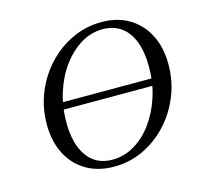

<svg xmlns="http://www.w3.org/2000/svg" viewBox="-90 -683 852 797"><g transform="rotate(-15 336.0 -285.0)"><path d="M128.2 -271.8 133.1 -302.4H590.3L586.3 -271.8ZM307.3 11.3Q238.7 11.3 187.9 -18.5Q137.1 -48.4 109.3 -102.8Q81.5 -157.3 81.5 -229.8Q81.5 -301.6 107.3 -365.3Q133.1 -429 178.6 -477.8Q224.2 -526.6 283.5 -554.4Q342.7 -582.3 409.7 -582.3Q478.2 -582.3 528.2 -552.4Q578.2 -522.6 606 -468.5Q633.9 -414.5 633.9 -341.1Q633.9 -269.4 608.1 -205.6Q582.3 -141.9 537.1 -93.1Q491.9 -44.4 433.1 -16.5Q374.2 11.3 307.3 11.3ZM308.1 -18.5Q358.1 -18.5 402.4 -44.8Q446.8 -71 480.6 -117.3Q514.5 -163.7 533.9 -223.8Q553.2 -283.9 553.2 -351.6Q553.2 -415.3 536.3 -460.1Q519.4 -504.8 486.7 -528.6Q454 -552.4 407.3 -552.4Q357.3 -552.4 313.3 -525.8Q269.4 -499.2 235.1 -452.8Q200.8 -406.5 181.5 -346Q162.1 -285.5 162.1 -216.9Q162.1 -123.4 200 -71Q237.9 -18.5 308.1 -18.5Z"/></g></svg>

Font: Playfair 12pt Light
Style: Italic
Weight: 300
Italic angle: -15.6°
Designer: Claus Eggers Sørensen
Foundry: Claus Eggers Sørensen
Version: Version 2.000;gftools[0.9.28]